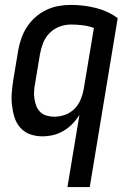

<svg xmlns="http://www.w3.org/2000/svg" viewBox="-20 -548 540 783"><path d="M255 215 304 -80Q292 -60 275.5 -43Q259 -26 238.5 -14Q218 -2 196 3Q174 8 152 8Q126 8 102.5 -0.5Q79 -9 63 -27Q47 -45 39.5 -68.5Q32 -92 29 -117.5Q26 -143 28 -169Q30 -195 34 -221L54 -341Q58 -365 66.5 -390Q75 -415 89.5 -437.5Q104 -460 124.5 -478Q145 -496 169 -507.5Q193 -519 218.5 -523.5Q244 -528 269 -528Q321 -528 371 -515.5Q421 -503 460 -474L346 215ZM201 -72Q223 -72 244.5 -79.5Q266 -87 282.5 -103Q299 -119 308 -140Q317 -161 321 -182L363 -434Q341 -442 317 -445Q293 -448 269 -448Q246 -448 223 -439.5Q200 -431 182.5 -413.5Q165 -396 156 -373Q147 -350 143 -327L123 -207Q120 -192 119 -176Q118 -160 120.5 -144.5Q123 -129 128.5 -115Q134 -101 144.5 -91Q155 -81 170 -76.5Q185 -72 201 -72Z"/></svg>

Font: Iosevka SS18 Medium
Style: Italic
Weight: 500
Italic angle: -9°
Monospace: yes
Designer: Belleve Invis
Foundry: Belleve Invis
Version: Version 25.1.1; ttfautohint (v1.8.4)